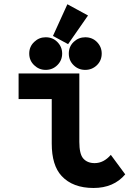

<svg xmlns="http://www.w3.org/2000/svg" viewBox="-20 -888 626 917"><path d="M301.8 -867.7 400.4 -814 305.2 -677.2 232.9 -716.3ZM387.2 -710Q420.4 -710 442.4 -688Q465.8 -664.6 465.8 -632.3Q465.8 -599.1 442.9 -576.7Q419.4 -554.2 387.2 -554.2Q354.5 -554.2 332 -576.2Q308.6 -598.6 308.6 -632.3Q308.6 -665.5 332 -688Q355.5 -710 387.2 -710ZM198.2 -710Q231.4 -710 253.4 -688Q276.9 -664.6 276.9 -632.3Q276.9 -599.6 253.9 -576.9Q231 -554.2 198.2 -554.2Q166.5 -554.2 143.6 -576.2Q119.6 -598.6 119.6 -632.3Q119.6 -665.5 143.6 -688Q166.5 -710 198.2 -710ZM578.1 -55.2Q522.9 9.8 426.8 9.8Q327.6 9.8 274.4 -47.4Q227.1 -98.1 227.1 -202.6V-415H68.8V-537.1H358.9V-210.4Q358.9 -153.3 377 -131.8Q396.5 -108.9 432.1 -108.9Q475.1 -108.9 509.3 -148.4Z"/></svg>

Font: Consola Mono
Style: Bold
Weight: 700
Monospace: yes
Designer: Wojciech Kalinowski "wmk69" (wmk69@o2.pl)
Foundry: Wojciech Kalinowski "wmk69" (wmk69@o2.pl)
Version: Version 2.1.0